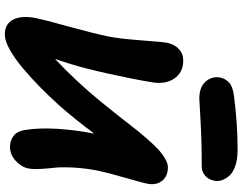

<svg xmlns="http://www.w3.org/2000/svg" viewBox="-122 -904 981 776"><g transform="rotate(90 368.0 -515.5)"><path d="M377.9 -831.1Q331.5 -831.1 309.1 -856.7Q286.6 -882.3 293 -916Q297.4 -937 313.7 -951.9Q330.1 -966.8 368.2 -971.2Q477.5 -985.8 586.9 -985.8Q623.5 -985.8 650.6 -976.3Q677.7 -966.8 690.4 -951.9Q703.1 -937 708 -921.6Q712.9 -906.2 710 -892.1Q705.6 -868.7 689.7 -854.7Q673.8 -840.8 650.9 -840.8Q549.8 -840.8 465.3 -835.9Q380.9 -831.1 377.9 -831.1ZM119.1 -44.9Q75.7 -44.9 58.3 -79.6Q41 -114.3 53.2 -173.8Q57.6 -197.3 86.2 -300.8Q114.7 -404.3 127 -463.9Q136.2 -510.7 142.6 -596.7Q148.9 -682.6 152.8 -703.1Q159.2 -731 177.7 -748.5Q196.3 -766.1 224.1 -766.1Q272.5 -766.1 297.4 -729.2Q322.3 -692.4 311 -633.8Q299.3 -563 277.8 -466.1Q256.3 -369.1 240.2 -317.9Q235.8 -301.8 227.5 -277.6Q219.2 -253.4 217.8 -248Q310.1 -334.5 392.1 -435.1Q413.1 -460.4 443.4 -499Q473.6 -537.6 493.2 -562.7Q512.7 -587.9 538.1 -617.2Q563.5 -646.5 581.8 -663.6Q600.1 -680.7 619.9 -692.4Q639.6 -704.1 655.8 -704.1Q691.9 -704.1 710.7 -680.2Q729.5 -656.2 721.2 -617.2Q718.3 -602.5 697.8 -531Q677.2 -459.5 668.9 -419.9Q658.7 -366.2 656.5 -317.9Q654.3 -269.5 657.7 -242.9Q661.1 -216.3 662.4 -186.3Q663.6 -156.2 660.2 -139.2Q653.8 -110.8 628.9 -88.4Q604 -65.9 574.2 -65.9Q546.9 -65.9 528.3 -80.6Q509.8 -95.2 504.9 -126Q495.6 -184.1 500.2 -258.1Q504.9 -332 519 -402.8V-405.8Q460.9 -327.6 405.8 -265.1Q367.7 -223.1 331.1 -187Q294.4 -150.9 254.6 -117.4Q214.8 -84 179.4 -64.5Q144 -44.9 119.1 -44.9Z"/></g></svg>

Font: Shantell Sans Irregular Bouncy
Style: Bold Italic
Weight: 700
Italic angle: -11.31°
Designer: Stephen Nixon, Anya Danilova, Shantell Martin
Foundry: Arrow Type
Version: Version 1.006;[9816181b4]